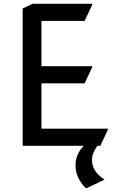

<svg xmlns="http://www.w3.org/2000/svg" viewBox="-20 -757 605 997"><path d="M97.7 0V-712.9L149.4 -737.3H459V-732.4L419.4 -648.4H195.3V-413.1H459V-408.2L419.4 -324.2H195.3V-88.9H540.5V-84L501 0H485.8Q457.5 39.1 457.5 74.2Q457.5 133.3 522.9 175.8L430.2 219.7H425.3Q372.1 167.5 372.1 100.6Q372.1 44.9 414.6 0Z"/></svg>

Font: Nova Flat
Style: Book
Weight: 400
Version: Version 2.000